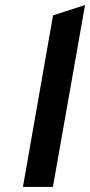

<svg xmlns="http://www.w3.org/2000/svg" viewBox="-20 -742 358 762"><path d="M71 0 190.5 -681 317.5 -722 190 0Z"/></svg>

Font: Overpass
Style: Bold Italic
Weight: 700
Italic angle: -10°
Designer: Delve Withrington, Dave Bailey, Thomas Jockin
Foundry: Delve Fonts LLC
Version: Version 4.000; ttfautohint (v1.8.3)